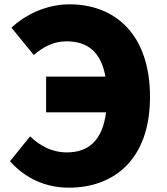

<svg xmlns="http://www.w3.org/2000/svg" viewBox="-20 -800 773 887"><path d="M26 -55C99 26 192 67 299 67C503 67 673 -60 673 -352C673 -643 510 -780 301 -780C192 -780 94 -730 33 -672L136 -546C182 -585 228 -609 288 -609C384 -609 447 -560 467 -446H193V-281H470C453 -149 387 -96 289 -96C217 -96 162 -129 119 -170Z"/></svg>

Font: GenEiGothic-pro-Heavy
Style: Bold
Weight: 900
Designer: Ryoko NISHIZUKA (kana & ideographs); Paul D. Hunt (Latin, Greek & Cyrillic); Wenlong ZHANG (bopomofo); Sandoll Communica
Foundry: Adobe Systems Incorporated; o_tamon
Version: Version 1.000.140830